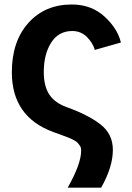

<svg xmlns="http://www.w3.org/2000/svg" viewBox="-20 -613 595 863"><path d="M33.2 -288.1Q33.2 -426.8 107.4 -509.8Q181.6 -592.8 302.7 -592.8Q390.6 -592.8 449.7 -538.6Q508.8 -484.4 523.4 -421.9L406.2 -388.7Q397.5 -419.9 370.6 -446.8Q343.8 -473.6 304.7 -473.6Q243.2 -473.6 210 -421.4Q176.8 -369.1 176.8 -289.1Q176.8 -225.6 201.7 -188Q226.6 -150.4 281.2 -130.9Q378.9 -95.7 433.1 -52.7Q487.3 -9.8 487.3 60.5Q487.3 137.7 434.6 230.5H284.2Q344.7 124 344.7 64.5Q344.7 57.6 343.3 51.3Q341.8 44.9 337.4 39.6Q333 34.2 329.6 29.8Q326.2 25.4 317.9 20.5Q309.6 15.6 304.2 12.7Q298.8 9.8 286.1 4.9Q273.4 0 266.6 -2.4Q259.8 -4.9 244.1 -10.7Q228.5 -16.6 219.7 -19.5Q33.2 -87.9 33.2 -288.1Z"/></svg>

Font: Gothic A1 ExtraBold
Style: Regular
Weight: 800
Designer: HanYang I&C Co.,Ltd.
Foundry: HanYang I&C Co.,Ltd.
Version: Version 2.50